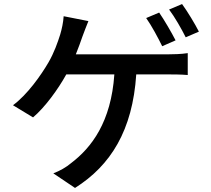

<svg xmlns="http://www.w3.org/2000/svg" viewBox="-20 -860 1040 947"><path d="M961 -704C943 -740 905 -803 878 -840L814 -813C842 -776 875 -718 896 -676ZM846 -661C826 -700 790 -762 765 -798L701 -771C728 -733 760 -673 780 -632ZM354 -592C367 -624 378 -655 387 -681C395 -702 406 -732 416 -756L294 -780C292 -749 285 -717 277 -690C265 -652 247 -600 219 -552C183 -490 115 -393 44 -341L143 -281C202 -331 266 -419 307 -493H544C528 -259 432 -132 330 -55C308 -36 275 -17 243 -5L350 67C526 -44 634 -217 652 -493H808C831 -493 872 -493 906 -490V-598C875 -593 833 -592 808 -592Z"/></svg>

Font: Source Han Sans KR Medium
Style: Regular
Weight: 500
Designer: Ryoko NISHIZUKA (kana & ideographs); Paul D. Hunt (Latin, Greek & Cyrillic); Wenlong ZHANG (bopomofo); Sandoll Communica
Foundry: Adobe Systems Incorporated
Version: Version 1.001;PS 1.001;hotconv 1.0.78;makeotf.lib2.5.61930